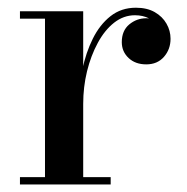

<svg xmlns="http://www.w3.org/2000/svg" viewBox="-20 -490 497 510"><path d="M189.5 -214Q189.5 -260 198.8 -305Q208 -350 226.5 -387.2Q245 -424.5 273.5 -447Q302 -469.5 341 -469.5Q370.5 -469.5 391 -457.8Q411.5 -446 422.2 -427.2Q433 -408.5 433 -387Q433 -359 415.5 -339Q398 -319 368.5 -319Q339.5 -319 321.5 -336Q303.5 -353 303.5 -378Q303.5 -408.5 323.2 -425Q343 -441.5 368.5 -441.5Q386.5 -441.5 400.8 -434.2Q415 -427 423.5 -414.8Q432 -402.5 432 -387H412.5Q412.5 -404.5 402.8 -418.5Q393 -432.5 376.2 -441Q359.5 -449.5 338.5 -449.5Q308.5 -449.5 283.2 -429.8Q258 -410 239.8 -376.2Q221.5 -342.5 211.2 -300.8Q201 -259 201 -214ZM201 -460V-19.5H274V0H33V-19.5H99.5V-440.5H33V-460Z"/></svg>

Font: Bodoni Moda Medium
Style: Regular
Weight: 500
Designer: Owen Earl
Foundry: indestructible type
Version: Version 2.005